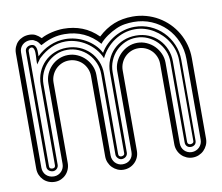

<svg xmlns="http://www.w3.org/2000/svg" viewBox="-65 -620 806 697"><g transform="rotate(-10 338.0 -271.0)"><path d="M650.9 -59.1Q650.9 -46.1 646 -35.4Q641.1 -24.7 633.1 -16.7Q625 -8.8 614.4 -4.4Q603.8 0 592 0Q579.6 0 569 -4.8Q558.3 -9.5 550.5 -17.6Q542.7 -25.6 538.3 -36.4Q533.9 -47.1 533.9 -59.1V-356Q533.9 -370.1 528.4 -382.8Q522.9 -395.5 513.7 -404.8Q504.4 -414.1 491.8 -419.6Q479.2 -425 465.1 -425Q450.7 -425 438.1 -419.6Q425.5 -414.1 416.3 -404.8Q407 -395.5 401.5 -382.8Q396 -370.1 396 -356V-59.1Q396 -46.6 391.5 -35.9Q387 -25.1 378.9 -17.1Q370.8 -9 360.1 -4.5Q349.4 0 336.9 0Q325 0 314.5 -4.8Q304 -9.5 296 -17.6Q288.1 -25.6 283.6 -36.4Q279.1 -47.1 279.1 -59.1V-356Q279.1 -370.1 273.6 -382.8Q268.1 -395.5 258.8 -404.8Q249.5 -414.1 236.8 -419.6Q224.1 -425 210 -425Q195.8 -425 183.2 -419.6Q170.7 -414.1 161.4 -404.8Q152.1 -395.5 146.6 -382.8Q141.1 -370.1 141.1 -356V-59.1Q141.1 -47.1 136.8 -36.4Q132.6 -25.6 124.9 -17.6Q117.2 -9.5 106.8 -4.8Q96.4 0 84 0Q71.5 0 60.8 -4.4Q50 -8.8 42.1 -16.7Q34.2 -24.7 29.5 -35.4Q24.9 -46.1 24.9 -59.1V-483.9Q24.9 -496.6 29.4 -507.3Q33.9 -518.1 41.7 -525.8Q49.6 -533.4 60.4 -537.7Q71.3 -542 84 -542Q97.7 -542 107.4 -536.9Q117.2 -531.7 127 -522Q135.3 -526.9 145.6 -530.5Q156 -534.2 167 -536.7Q178 -539.3 189.1 -540.6Q200.2 -542 210 -542Q247.1 -542 278.8 -529.7Q310.5 -517.3 336.9 -491Q364.7 -517.1 395.8 -529.5Q426.8 -542 465.1 -542Q490.7 -542 514.5 -535.4Q538.3 -528.8 559 -516.7Q579.6 -504.6 596.6 -487.7Q613.5 -470.7 625.6 -450Q637.7 -429.2 644.3 -405.4Q650.9 -381.6 650.9 -356ZM631.1 -356Q631.1 -390.9 618.3 -421.1Q605.5 -451.4 583 -473.9Q560.5 -496.3 530.3 -509.2Q500 -522 465.1 -522Q448.5 -522 432.3 -519.4Q416 -516.8 400.9 -510Q392.6 -506.3 383.5 -501.3Q374.5 -496.3 366 -490.4Q357.4 -484.4 349.9 -477.8Q342.3 -471.2 336.9 -464.1Q312 -492.7 280.3 -507.3Q248.5 -522 210 -522Q187.3 -522 168 -516.7Q148.7 -511.5 128.9 -501L121.1 -497.1Q117.2 -502.9 112.5 -508.8Q107.9 -514.6 101.1 -517.1Q97.2 -520 92.9 -521Q88.6 -522 84 -522Q75.7 -522 68.5 -519.3Q61.3 -516.6 55.8 -511.6Q50.3 -506.6 47.1 -499.6Q43.9 -492.7 43.9 -483.9V-59.1Q43.9 -50.3 47 -43.1Q50 -35.9 55.4 -30.8Q60.8 -25.6 68.1 -22.8Q75.4 -20 84 -20Q92.3 -20 99.2 -23.2Q106.2 -26.4 111.3 -31.7Q116.5 -37.1 119.3 -44.2Q122.1 -51.3 122.1 -59.1V-356Q122.1 -374 128.9 -390.1Q135.7 -406.2 147.6 -418.5Q159.4 -430.7 175.5 -437.9Q191.7 -445.1 210 -445.1Q228 -445.1 244.1 -437.9Q260.3 -430.7 272.5 -418.5Q284.7 -406.2 291.9 -390.1Q299.1 -374 299.1 -356V-59.1Q299.1 -51.3 301.9 -44.2Q304.7 -37.1 309.7 -31.7Q314.7 -26.4 321.7 -23.2Q328.6 -20 336.9 -20Q354.5 -20 365.2 -30.8Q376 -41.5 376 -59.1V-356Q376 -374 383.2 -390.1Q390.4 -406.2 402.6 -418.5Q414.8 -430.7 430.9 -437.9Q447 -445.1 465.1 -445.1Q482.9 -445.1 499.1 -437.9Q515.4 -430.7 527.5 -418.5Q539.6 -406.2 546.8 -390.1Q554 -374 554 -356V-59.1Q554 -50.8 556.8 -43.7Q559.6 -36.6 564.7 -31.4Q569.8 -26.1 576.8 -23.1Q583.7 -20 592 -20Q600.3 -20 607.4 -23.1Q614.5 -26.1 619.8 -31.4Q625 -36.6 628.1 -43.7Q631.1 -50.8 631.1 -59.1ZM612.1 -59.1Q612.1 -49.1 606.2 -44.1Q600.3 -39.1 592 -39.1Q583 -39.1 577.5 -44.6Q572 -50 572 -59.1V-356Q572 -377.7 563.6 -397.3Q555.2 -417 540.6 -431.8Q526.1 -446.5 506.6 -455.3Q487.1 -464.1 465.1 -464.1Q442.6 -464.1 423.2 -455.3Q403.8 -446.5 389.5 -431.8Q375.2 -417 367.1 -397.3Q358.9 -377.7 358.9 -356V-59.1Q358.9 -54.2 356.8 -50.4Q354.7 -46.6 351.6 -44.1Q348.4 -41.5 344.5 -40.3Q340.6 -39.1 336.9 -39.1Q332.8 -39.1 329.1 -40.9Q325.4 -42.7 322.8 -45.7Q320.1 -48.6 318.5 -52.1Q316.9 -55.7 316.9 -59.1V-356Q316.9 -378.2 308.5 -397.8Q300 -417.5 285.5 -432.3Q271 -447 251.6 -455.6Q232.2 -464.1 210 -464.1Q187.7 -464.1 168.5 -455.3Q149.2 -446.5 134.9 -431.8Q120.6 -417 112.3 -397.3Q104 -377.7 104 -356V-59.1Q104 -54.9 102.3 -51.3Q100.6 -47.6 97.8 -44.9Q95 -42.2 91.3 -40.6Q87.6 -39.1 84 -39.1Q79.8 -39.1 75.9 -40.5Q72 -42 68.8 -44.6Q65.7 -47.1 63.8 -50.9Q62 -54.7 62 -59.1V-483.9Q62 -493.2 68.5 -498.5Q75 -503.9 84 -503.9Q93 -503.9 97.3 -499.1Q101.6 -494.4 103 -487.4Q104.5 -480.5 104.2 -472.8Q104 -465.1 104 -459Q114.3 -469.5 126.6 -477.8Q138.9 -486.1 152.6 -491.9Q166.3 -497.8 180.8 -500.9Q195.3 -503.9 210 -503.9Q228.8 -503.9 247.7 -498.9Q266.6 -493.9 283.6 -484.4Q300.5 -474.9 314.5 -461.3Q328.4 -447.8 336.9 -430.9Q346.4 -447.5 360.5 -460.9Q374.5 -474.4 391.4 -483.9Q408.2 -493.4 427.1 -498.7Q446 -503.9 465.1 -503.9Q495.8 -503.9 522.7 -492.2Q549.6 -480.5 569.3 -460.3Q589.1 -440.2 600.6 -413.2Q612.1 -386.2 612.1 -356ZM604 -356Q604 -374.5 598.9 -392Q593.8 -409.4 584.5 -424.9Q575.2 -440.4 562.3 -453.2Q549.3 -466.1 533.9 -475.5Q518.6 -484.9 501.1 -490Q483.6 -495.1 465.1 -495.1Q444.3 -495.1 425 -488.9Q405.8 -482.7 389 -471.4Q372.3 -460.2 359 -444.7Q345.7 -429.2 336.9 -410.9Q329.1 -429.7 315.7 -445.2Q302.2 -460.7 285.4 -471.8Q268.6 -482.9 249.1 -489Q229.7 -495.1 210 -495.1Q181.4 -495.1 156.9 -484Q132.3 -472.9 112.1 -454.1L106.9 -449Q106.2 -447.5 104.5 -445.1Q102.8 -442.6 100.8 -440.1Q98.9 -437.5 96.9 -434.9Q95 -432.4 94 -430.9V-445.1Q94 -447.5 94.4 -452.3Q94.7 -457 95 -462.5Q95.2 -468 95.1 -473.9Q95 -479.7 93.8 -484.4Q92.5 -489 90.2 -492.1Q87.9 -495.1 84 -495.1Q79.3 -495.1 75.7 -491.8Q72 -488.5 72 -483.9V-59.1Q72 -53.7 75.3 -51.4Q78.6 -49.1 84 -49.1Q89.4 -49.1 91.7 -52.1Q94 -55.2 94 -59.1V-356Q94 -380.9 102.8 -402Q111.6 -423.1 127.2 -438.7Q142.8 -454.3 164.1 -463.1Q185.3 -471.9 210 -471.9Q234.6 -471.9 256 -463.1Q277.3 -454.3 293.1 -438.7Q308.8 -423.1 317.9 -402Q326.9 -380.9 326.9 -356V-59.1Q326.9 -53.7 330.1 -51.4Q333.3 -49.1 336.9 -49.1Q341.6 -49.1 345.3 -51.4Q349.1 -53.7 349.1 -59.1V-356Q349.1 -381.1 357.8 -402.3Q366.5 -423.6 382 -439.1Q397.5 -454.6 418.7 -463.3Q439.9 -471.9 465.1 -471.9Q489.7 -471.9 511 -463.1Q532.2 -454.3 547.7 -438.7Q563.2 -423.1 572.1 -402Q581.1 -380.9 581.1 -356V-59.1Q581.1 -54.4 584.2 -51.8Q587.4 -49.1 592 -49.1Q596.4 -49.1 600.2 -51.4Q604 -53.7 604 -59.1Z"/></g></svg>

Font: TafelwerkOT
Style: Regular
Weight: 400
Designer: Peter Wiegel
Foundry: Peter Wiegel, based on an original design named Oxford by Christine Lord, 1969
Version: Version 1.000